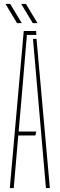

<svg xmlns="http://www.w3.org/2000/svg" viewBox="-20 -958 304 978"><path d="M30 0 101 -800H164L165 -780H117L90 -460L75 -288H165L160 -268H73L50 0ZM214 0 174 -461 148 -760H166L234 0ZM67 -840 8 -938H32L91 -840ZM147 -840 88 -938H112L171 -840Z"/></svg>

Font: Big Shoulders Stencil Thin
Style: Regular
Weight: 100
Designer: Patric King
Foundry: XO Type Co
Version: Version 2.001